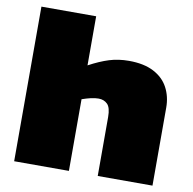

<svg xmlns="http://www.w3.org/2000/svg" viewBox="-82 -823 912 905"><g transform="rotate(10 374.5 -370.0)"><path d="M44 0V-740H306V-505Q358 -533 401.5 -546.5Q445 -560 495 -560Q567 -560 614 -535.5Q661 -511 683.5 -468.5Q706 -426 706 -373V0H444V-282Q444 -327 427.5 -343.5Q411 -360 385 -360Q368 -360 348.5 -355.5Q329 -351 306 -343V0Z"/></g></svg>

Font: Georama Extended Black
Style: Regular
Weight: 900
Width: 7
Designer: Jean-Baptiste Levee
Foundry: Production Type
Version: Version 1.000